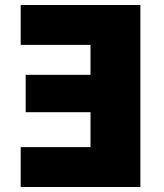

<svg xmlns="http://www.w3.org/2000/svg" viewBox="-20 -750 656 770"><path d="M83 -450H343V-570H63V-730H543V0H63V-160H343V-300H83Z"/></svg>

Font: M PLUS 1p Black
Style: Regular
Weight: 900
Version: Version 1.061